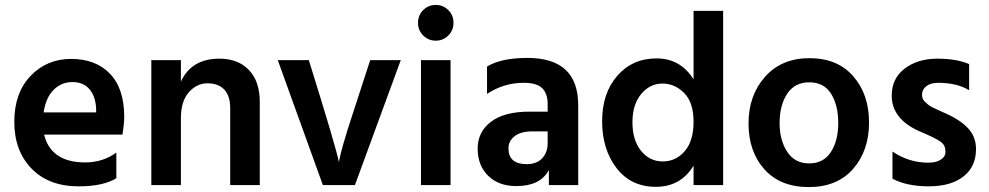

<svg xmlns="http://www.w3.org/2000/svg" viewBox="-20 -751 4011 779"><path d="M157 -295H370V-310Q368 -359 343.5 -388.5Q319 -418 274 -418Q229 -418 197.5 -386.5Q166 -355 157 -295ZM299 5Q178 5 108 -67Q38 -139 38 -256.5Q38 -374 104 -443Q170 -512 269 -512Q368 -512 426 -452Q484 -392 484 -277Q484 -249 477 -205H159Q172 -150 213.5 -121Q255 -92 326 -92Q397 -92 452 -132V-28Q399 5 299 5Z M1034 0H914V-312Q914 -362 890 -387.5Q866 -413 822 -413Q778 -413 746 -376.5Q714 -340 714 -272V0H594V-507H714V-420Q757 -513 870 -513Q946 -513 990 -467Q1034 -421 1034 -337Z M1420 0H1290L1107 -507H1233Q1344 -151 1355 -94Q1365 -150 1412 -292L1482 -507H1606Z M1748 -731Q1778 -731 1799 -710Q1820 -689 1820 -658.5Q1820 -628 1799 -607Q1778 -586 1748 -586Q1718 -586 1697 -607Q1676 -628 1676 -658.5Q1676 -689 1697 -710Q1718 -731 1748 -731ZM1808 0H1688V-507H1808Z M2075 4Q2003 4 1960.5 -38Q1918 -80 1918 -148Q1918 -216 1972 -257Q2026 -298 2128 -298H2202V-329Q2202 -371 2180 -393Q2158 -415 2105 -415Q2024 -415 1956 -370V-481Q2013 -516 2120 -516Q2326 -516 2326 -324V0H2207V-61Q2172 4 2075 4ZM2117 -85Q2157 -85 2179.5 -108.5Q2202 -132 2202 -170V-218H2140Q2093 -218 2068 -198.5Q2043 -179 2043 -149Q2043 -85 2117 -85Z M2914 0H2794V-79Q2742 7 2641 7Q2540 7 2481.5 -69Q2423 -145 2423 -259Q2423 -373 2484.5 -443.5Q2546 -514 2643.5 -514Q2741 -514 2794 -429V-707H2914ZM2667.5 -412Q2617 -412 2581.5 -369.5Q2546 -327 2546 -254.5Q2546 -182 2581 -139Q2616 -96 2669 -96Q2722 -96 2758 -137.5Q2794 -179 2794 -257Q2794 -335 2756 -373.5Q2718 -412 2667.5 -412Z M3263.5 -417Q3204 -417 3173.5 -370Q3143 -323 3143 -252.5Q3143 -182 3174 -135Q3205 -88 3263 -88Q3321 -88 3351 -134Q3381 -180 3381 -252Q3381 -324 3352 -370.5Q3323 -417 3263.5 -417ZM3264.5 -515Q3378 -515 3442 -441.5Q3506 -368 3506 -254Q3506 -140 3441.5 -66Q3377 8 3261.5 8Q3146 8 3081.5 -64Q3017 -136 3017 -250Q3017 -364 3084 -439.5Q3151 -515 3264.5 -515Z M3940 -146Q3940 -75 3889 -35Q3838 5 3748.5 5Q3659 5 3601 -26V-136Q3668 -91 3746 -91Q3779 -91 3797.5 -103.5Q3816 -116 3816 -133.5Q3816 -151 3810 -161.5Q3804 -172 3787 -182Q3765 -195 3742.5 -204.5Q3720 -214 3718.5 -215Q3717 -216 3714 -217Q3711 -218 3709 -219Q3598 -269 3598 -363Q3598 -433 3651 -473Q3704 -513 3782.5 -513Q3861 -513 3912 -491V-385Q3862 -415 3787 -415Q3756 -415 3738.5 -401.5Q3721 -388 3721 -367Q3721 -350 3730 -341Q3739 -332 3745 -327Q3751 -322 3762 -316Q3789 -303 3803 -297Q3872 -268 3906 -232.5Q3940 -197 3940 -146Z"/></svg>

Font: Hind Colombo SemiBold
Style: Regular
Weight: 600
Designer: Jyotish Sonowal, Aditi Pimprikar
Foundry: Indian Type Foundry
Version: Version 1.000;PS 1.0;hotconv 1.0.86;makeotf.lib2.5.63406; tt